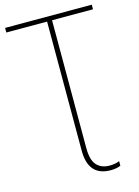

<svg xmlns="http://www.w3.org/2000/svg" viewBox="-129 -785 733 1010"><g transform="rotate(-15 238.0 -280.5)"><path d="M346 153Q378 153 400 143V118Q378 128 346 128Q302 128 276.5 100.5Q251 73 251 7V-689H474V-714H2V-689H224V14Q224 153 346 153Z"/></g></svg>

Font: Noto Sans Display Thin
Style: Regular
Weight: 250
Designer: Monotype Design Team
Foundry: Monotype Imaging Inc.
Version: Version 1.900